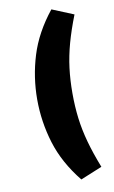

<svg xmlns="http://www.w3.org/2000/svg" viewBox="-100 -776 607 1025"><g transform="rotate(-10 203.5 -263.0)"><path d="M255 198Q168 90 132.5 -26Q97 -142 97 -263Q97 -384 132.5 -499.5Q168 -615 255 -724L372 -676Q341 -597 322.5 -530Q304 -463 296 -399Q288 -335 288 -263Q288 -191 296 -127Q304 -63 322.5 4Q341 71 372 150Z"/></g></svg>

Font: Nunito Sans Black
Style: Regular
Weight: 900
Designer: Vernon Adams
Foundry: Vernon Adams
Version: Version 3.006; ttfautohint (v1.8.3)